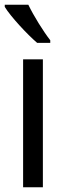

<svg xmlns="http://www.w3.org/2000/svg" viewBox="-26 -786 271 806"><path d="M93 -766H-6V-757C19 -716 89 -641 130 -606H185V-617C156 -654 115 -720 93 -766ZM154 0V-537H71V0Z"/></svg>

Font: Noto Sans Arabic UI Cn
Style: Regular
Weight: 400
Width: 3
Designer: Monotype Design Team, Nadine Chahine and Nizar Qandah
Foundry: Monotype Imaging Inc.
Version: Version 2.010